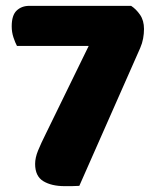

<svg xmlns="http://www.w3.org/2000/svg" viewBox="-20 -628 522 656"><path d="M428 -608Q445 -597 458.5 -577.5Q472 -558 472 -529Q472 -513 469 -496.5Q466 -480 459 -464L251 7Q237 8 224.5 8Q212 8 201 8Q156 8 128 -9Q100 -26 100 -68Q100 -89 110 -113.5Q120 -138 137 -172L283 -471H38Q32 -482 26 -500Q20 -518 20 -538Q20 -576 37 -592Q54 -608 80 -608Z"/></svg>

Font: Baloo Da 2 ExtraBold
Style: Regular
Weight: 800
Designer: Noopur Datye, Sulekha Rajkumar and Ek Type
Foundry: Ek Type
Version: Version 1.640;hotconv 1.0.111;makeotfexe 2.5.65597; ttfautoh